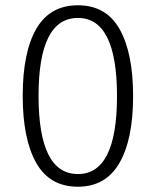

<svg xmlns="http://www.w3.org/2000/svg" viewBox="-20 -696 590 727"><path d="M275 11Q168 11 117 -79.5Q66 -170 66 -333Q66 -498 117.5 -587Q169 -676 275 -676Q382 -676 433 -585.5Q484 -495 484 -332Q484 -168 432 -78.5Q380 11 275 11ZM275 -37Q423 -37 423 -332Q423 -628 275 -628Q126 -628 126 -333Q126 -37 275 -37Z"/></svg>

Font: Trujillo Light
Style: Regular
Weight: 300
Designer: Fira Sans original fonts by bBox Type GmbH, Carrois Corporate GbR, & Edenspiekermann AG / Changes by Cristiano Sobral
Foundry: Fira Sans original fonts by bBox Type GmbH, Carrois Corporate GbR, & Edenspiekermann AG / Changes by Cristiano Sobral
Version: Version 4.301;July 28, 2020;FontCreator 13.0.0.2655 64-bit